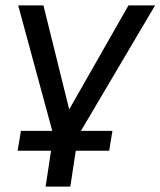

<svg xmlns="http://www.w3.org/2000/svg" viewBox="-20 -507 591 707"><path d="M148 180 168 48H45L57 -25H182L179 -1L47 -487H140L243 -71H216L453 -487H551L265 -3L268 -25H394L382 48H259L239 180Z"/></svg>

Font: Nunito Sans 12pt Medium
Style: Italic
Weight: 500
Italic angle: -9°
Designer: Vernon Adams
Foundry: Vernon Adams
Version: Version 3.101;gftools[0.9.27]